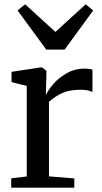

<svg xmlns="http://www.w3.org/2000/svg" viewBox="-20 -870 472 890"><path d="M32 0V-43.5L104 -52V-471.5L33.5 -489.5V-537L168.5 -557.5H175L195 -541.5V-520L192.5 -432.5L195 -433.5Q203.5 -452.5 226.8 -480Q250 -507.5 288 -529.8Q326 -552 373.5 -552Q394.5 -552 408.5 -547V-443Q402 -447.5 387.5 -450.8Q373 -454 353 -454Q302 -454 268.2 -438.5Q234.5 -423 207 -398V-52.5L324.5 -43V0ZM61.5 -821.5 96.5 -850 237 -722 377 -850 412 -821.5 279.5 -640H194.5Z"/></svg>

Font: Merriweather 12pt
Style: Regular
Weight: 400
Designer: Eben Sorkin
Foundry: Eben Sorkin
Version: Version 2.100